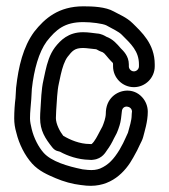

<svg xmlns="http://www.w3.org/2000/svg" viewBox="-20 -542 535 608"><path d="M397 -178C397 -159.9 390.1 -140.9 385.2 -121.8C382.7 -115.7 380.6 -111.2 377.5 -104.9L369.7 -88.3L358.4 -67.6C340.2 -38.1 323.7 -19.7 296.7 -8.2C285.4 -4 274.5 -2.6 258.4 -3.9L241.8 -5.7C192.8 -15.6 143.1 -30.8 118.5 -57.8C102.4 -75.7 87.3 -104.3 80.3 -133.7C77.6 -145.4 75 -156.3 75 -167C75 -188.5 77.8 -208.2 79 -227.5L80.9 -260.9C87.8 -322.4 102.9 -376.4 127.9 -410.9C157.6 -448.5 184.4 -472 244 -472C269.7 -472 304.5 -467.4 316.3 -461.9C337.6 -449.9 355.3 -442.3 365.3 -432.3C395 -402.7 420 -380.1 420 -338V-332C420 -323.4 412.6 -316 404 -316C395.4 -316 388 -323.4 388 -332V-338C388 -365 370 -381.4 362.4 -389C350.6 -402.8 337.7 -418.1 316.6 -425.8C312.2 -428.5 301 -435.3 286.7 -436C275.5 -437 261 -440 243 -440C196.5 -440 171.5 -414.5 154.1 -392.2C136.8 -369.1 129.5 -342.2 123.6 -316.4L117.6 -288.4C110.6 -258.2 110.1 -223.5 108.1 -194.9C107.4 -185.8 107 -176.6 107 -168C107 -128.6 122.6 -104.3 145.3 -75.6C155.7 -62.5 165.2 -63.6 169.9 -61.6C193.8 -48.2 228.2 -36.6 261.3 -36C269 -35.1 270.4 -35.5 275.8 -36.2C304.2 -39.2 315 -61.2 318.8 -66.3C327.1 -77 335.4 -91.8 340.5 -103L349.1 -119.3C349.5 -120.1 350 -121.1 350.2 -121.7L354.2 -131.7C354.4 -132.2 354.6 -132.8 354.7 -133.1L358.7 -145.1C362.5 -156.5 364.5 -174.4 365.9 -189C367.3 -211.6 397.2 -207.5 398 -189C397.6 -185.4 397 -181.8 397 -178ZM470 -332V-338C470 -403.8 427.4 -440.9 400.7 -467.7C380.7 -487.6 356.6 -496.4 340.4 -505.7C314.5 -520.5 273.3 -522 244 -522C165.8 -522 121.9 -484.2 88.1 -441.1C53.2 -393.5 38.4 -330.8 31.2 -265.8C31.1 -265.5 31.1 -264.9 31 -264.5L29.1 -231.4C26.7 -212.7 25 -189.2 25 -167C25 -151.8 27.1 -137.6 31.8 -121.5C40.5 -85.4 58.7 -49.6 81.5 -24.2C103.4 -0.1 131.2 11.6 156.7 22.5C180.4 32.6 209.4 41 235.2 43.8L253.6 45.9C330.9 52.3 377.2 2.3 401.9 -43L413.9 -65C414.1 -65.3 414.4 -65.9 414.6 -66.4L422.5 -83C426.2 -90.6 431.1 -99.3 433.3 -107.9C437.6 -125.3 448 -156.6 448 -188C448 -205.2 441.6 -221.8 429.9 -234.4C402.3 -264.4 360.2 -258.8 336.6 -236.5C323.1 -223.6 315 -206 315 -181C315 -175.8 312.8 -165.3 311.3 -160.9L307.5 -149.6L304.3 -141.5L295.9 -125.7C288.8 -112.3 280.2 -94.2 270.2 -85.9C269.9 -85.9 268.7 -85.8 268 -85.7C267.1 -85.8 265.3 -86 264 -86C232.3 -86 201.2 -99.4 180.2 -112.1C169.9 -125.1 157 -149.4 157 -168C157 -175.4 157.3 -182.9 157.9 -191.2C160.1 -222 161 -254 166.4 -277.6L172.4 -305.6C177.7 -328.7 184.3 -348.8 193.9 -361.8C208.9 -381 216.4 -390 243 -390C255.2 -390 267.2 -387.4 284.1 -386.1C286.2 -385.9 293.1 -381 298.1 -379.3C310.2 -375.3 309.4 -373.9 325 -355.7C337.1 -341.6 338 -345.1 338 -338V-332C338 -295.7 367.6 -266 404 -266C440.3 -266 470 -295.6 470 -332Z"/></svg>

Font: HoneyBee
Style: Str
Weight: 700
Foundry: Cannot Into Space Fonts
Version: Version 0.89